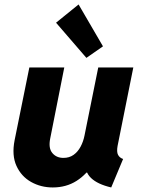

<svg xmlns="http://www.w3.org/2000/svg" viewBox="-20 -825 627 853"><path d="M214.4 7.8Q161.6 7.8 118.2 -16.6Q74.7 -41 53.2 -87.9Q31.7 -134.8 44.9 -202.1L110.4 -525.4H265.6L203.1 -210Q194.3 -167 212.4 -145.3Q230.5 -123.5 261.7 -123.5Q288.1 -123.5 306.9 -137Q325.7 -150.4 337.9 -173.1Q350.1 -195.8 355.5 -223.1L416.5 -525.4H572.3L502.4 -176.8Q497.6 -150.4 504.4 -137.2Q511.2 -124 526.9 -118.7L474.1 7.8Q413.6 -6.3 384.5 -34.2Q355.5 -62 362.3 -102.5L398.9 -58.1H326.7L394.5 -99.6Q365.7 -50.3 319.8 -21.2Q273.9 7.8 214.4 7.8ZM363.8 -567.9 229 -724.1 329.1 -805.2 437.5 -619.1Z"/></svg>

Font: Reddit Sans ExtraBold
Style: Italic
Weight: 800
Italic angle: -11.25°
Designer: Stephen Hutchings
Version: Version 1.013